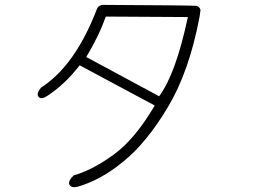

<svg xmlns="http://www.w3.org/2000/svg" viewBox="-20 -737 1040 788"><path d="M799 -668Q757 -445 670 -299Q581 -150 486 -74Q439 -35 392 -9.5Q345 16 300 29Q273 36 265 21Q258 7 282 -17Q324 -29 366 -51.5Q408 -74 450 -105Q536 -169 615 -304L307 -469Q276 -429 243 -398Q210 -367 175 -344Q149 -327 139 -339Q127 -351 148 -377Q288 -467 377 -698Q381 -712 398 -717Q585 -716 681.5 -715Q778 -714 785 -713Q798 -712 803 -696ZM633 -342Q701 -432 751 -667L414 -669Q399 -626 378.5 -584.5Q358 -543 334 -503Z"/></svg>

Font: Yomogi
Style: Regular
Weight: 400
Designer: satsuyako
Foundry: satsuyako
Version: Version 3.100